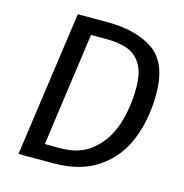

<svg xmlns="http://www.w3.org/2000/svg" viewBox="-103 -784 845 880"><g transform="rotate(15 319.5 -344.5)"><path d="M601 -428Q601 -311 563 -214Q525 -117 441.5 -58.5Q358 0 228 0H62L159 -689H300Q437 -689 519 -632.5Q601 -576 601 -428ZM242 -613 167 -75H242Q336 -75 395 -127Q454 -179 479.5 -259Q505 -339 505 -430Q505 -506 479 -546Q453 -586 411.5 -599.5Q370 -613 314 -613Z"/></g></svg>

Font: Fira Sans
Style: Italic
Weight: 400
Italic angle: -8°
Designer: bBox Type GmbH & Carrois Corporate GbR & Edenspiekermann AG
Foundry: bBox Type GmbH & Carrois Corporate GbR & Edenspiekermann AG
Version: Version 4.301